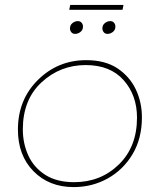

<svg xmlns="http://www.w3.org/2000/svg" viewBox="-20 -762 651 782"><path d="M479 -722H262L266 -742H483ZM286 -624Q276 -624 270.5 -630.8Q265 -637.5 265 -646Q265 -660 275.2 -668Q285.5 -676 297 -676Q307 -676 312.5 -669.2Q318 -662.5 318 -654Q318 -640 307.8 -632Q297.5 -624 286 -624ZM418 -624Q408 -624 402.5 -630.8Q397 -637.5 397 -646Q397 -660 407.2 -668Q417.5 -676 429 -676Q439 -676 444.5 -669.2Q450 -662.5 450 -654Q450 -640 439.8 -632Q429.5 -624 418 -624ZM280 0Q180 0 116.5 -64.5Q53 -129 53 -234Q53 -356 134.5 -436.5Q216 -517 331 -517Q406.5 -517 456.5 -485Q508 -451 533 -398.2Q558 -345.5 558 -284Q558 -198 520 -134.2Q482 -70.5 418.8 -35.2Q355.5 0 280 0ZM282 -20Q390 -20 464 -92Q538 -164 538 -283Q538 -374 483.5 -435.5Q429 -497 329 -497Q225 -497 149 -426.5Q73 -356 73 -235Q73 -177.5 95.5 -128.5Q118 -79.5 164.5 -49.8Q211 -20 282 -20Z"/></svg>

Font: Argentum Sans Thin
Style: Italic
Weight: 100
Italic angle: -11°
Designer: Julieta Ulanovsky (font), Cristiano Sobral (main changes and remaster)
Foundry: Julieta Ulanovsky (font), Cristiano Sobral (main changes and remaster)
Version: Version 2.007;June 15, 2022;FontCreator 14.0.0.2814 64-bit; 